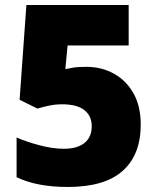

<svg xmlns="http://www.w3.org/2000/svg" viewBox="-20 -734 626 764"><path d="M324 -468Q384 -468 433 -441Q482 -414 511 -363Q540 -312 540 -238Q540 -118 468 -54Q396 10 250 10Q126 10 46 -29V-187Q84 -170 137 -156Q190 -142 234 -142Q287 -142 316 -165Q345 -188 345 -232Q345 -273 315.5 -296Q286 -319 227 -319Q200 -319 174.5 -313.5Q149 -308 129 -302L58 -337L85 -714H492V-553H249L240 -459Q256 -462 272.5 -465Q289 -468 324 -468Z"/></svg>

Font: Noto Sans Cherokee Black
Style: Regular
Weight: 900
Designer: Monotype Design Team
Foundry: Monotype Imaging Inc.
Version: Version 2.001; ttfautohint (v1.8.4.7-5d5b)